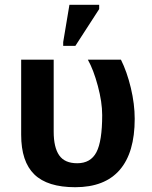

<svg xmlns="http://www.w3.org/2000/svg" viewBox="-20 -780 640 810"><path d="M548.3 -278.8Q548.3 -136.2 485.1 -63.2Q421.9 9.8 297.4 9.8Q180.2 9.8 124.8 -44.2Q69.3 -98.1 69.3 -211.4V-528.3H206.5V-224.6Q206.5 -158.2 229.7 -124.8Q252.9 -91.3 305.7 -91.3Q362.3 -91.3 386.7 -137.7Q411.1 -184.1 411.1 -294.4Q411.1 -349.1 392.8 -417.5Q374.5 -485.8 350.6 -528.3H490.2Q515.6 -477.5 532 -409.2Q548.3 -340.8 548.3 -278.8ZM246.6 -586.4V-602.5L272.9 -759.8H398.4V-741.7L297.9 -586.4Z"/></svg>

Font: Liberation Mono
Style: Bold
Weight: 700
Monospace: yes
Designer: Steve Matteson
Foundry: Ascender Corporation
Version: Version 2.1.5